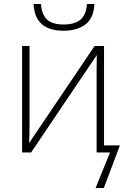

<svg xmlns="http://www.w3.org/2000/svg" viewBox="-20 -759 624 956"><path d="M296 -606Q227 -606 189 -638Q151 -670 147 -739H184Q188 -685 215 -661Q242 -637 297 -637Q351 -637 380 -660.5Q409 -684 413 -739H450Q447 -670 406 -638Q365 -606 296 -606ZM456 177 528 0H461V-404Q461 -446 462 -485L135 0H90V-530H127V-136Q127 -110 126.5 -91Q126 -72 125 -47L451 -530H498V-35H577L497 177Z"/></svg>

Font: Noto Sans ExtraLight
Style: Regular
Weight: 200
Designer: Monotype Design Team
Foundry: Monotype Imaging Inc.
Version: Version 2.007